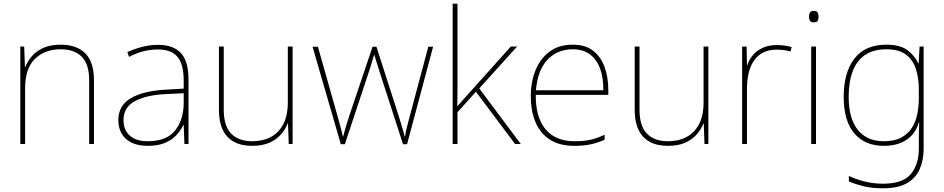

<svg xmlns="http://www.w3.org/2000/svg" viewBox="-20 -780 5114 1040"><path d="M309 -538Q395 -538 442 -491Q489 -444 489 -346V0H463V-345Q463 -433 422.5 -473Q382 -513 309 -513Q223 -513 169.5 -461.5Q116 -410 116 -302V0H90V-528H111L115 -417H117Q129 -448 152.5 -475.5Q176 -503 214.5 -520.5Q253 -538 309 -538Z M837 -537Q919 -537 960 -492.5Q1001 -448 1001 -350V0H979L975 -103H973Q959 -73 934.5 -47Q910 -21 872.5 -5.5Q835 10 781 10Q728 10 692.5 -7.5Q657 -25 639 -56Q621 -87 621 -129Q621 -208 687.5 -247.5Q754 -287 872 -294L975 -300V-343Q975 -433 941 -472.5Q907 -512 837 -512Q797 -512 759.5 -503Q722 -494 679 -472L670 -498Q710 -516 751.5 -526.5Q793 -537 837 -537ZM874 -270Q772 -265 710.5 -232Q649 -199 649 -129Q649 -76 683 -45.5Q717 -15 781 -15Q881 -15 927.5 -72Q974 -129 975 -220V-275Z M1565 -528V0H1544L1540 -111H1538Q1527 -81 1503 -53Q1479 -25 1440.5 -7.5Q1402 10 1346 10Q1287 10 1247 -12Q1207 -34 1186.5 -77Q1166 -120 1166 -182V-528H1192V-186Q1192 -98 1232 -56.5Q1272 -15 1346 -15Q1404 -15 1447 -38Q1490 -61 1514.5 -107.5Q1539 -154 1539 -226V-528Z M2037 -388Q2033 -401 2029.5 -412.5Q2026 -424 2022.5 -434.5Q2019 -445 2015.5 -457Q2012 -469 2008 -482H2006Q2002 -469 1998.5 -457Q1995 -445 1991.5 -433.5Q1988 -422 1984.5 -411Q1981 -400 1977 -388L1848 1H1826L1673 -527H1702L1807 -156Q1816 -125 1821 -105.5Q1826 -86 1830 -71.5Q1834 -57 1837 -41H1839Q1842 -53 1845 -64Q1848 -75 1851.5 -87.5Q1855 -100 1860.5 -116.5Q1866 -133 1873 -156L1998 -527H2019L2138 -157Q2146 -132 2152 -111.5Q2158 -91 2163 -74Q2168 -57 2172 -41H2174Q2176 -57 2179.5 -72.5Q2183 -88 2188.5 -108Q2194 -128 2201 -156L2300 -527H2326L2185 1H2163Z M2458 -385Q2458 -337 2458 -294Q2458 -251 2457 -203H2456Q2468 -216 2476.5 -226Q2485 -236 2494 -246Q2503 -256 2514 -268L2747 -528H2781L2576 -301L2801 0H2770L2558 -283L2458 -172V0H2432V-760H2458Z M3083 -538Q3151 -538 3193 -505Q3235 -472 3255 -416.5Q3275 -361 3275 -291V-266H2882Q2881 -145 2935 -80Q2989 -15 3092 -15Q3140 -15 3174.5 -22Q3209 -29 3255 -50V-23Q3217 -6 3178.5 2Q3140 10 3092 10Q3009 10 2956.5 -25Q2904 -60 2879.5 -121Q2855 -182 2855 -259Q2855 -334 2880 -397.5Q2905 -461 2955.5 -499.5Q3006 -538 3083 -538ZM3083 -513Q2999 -513 2945.5 -456.5Q2892 -400 2883 -291H3248Q3249 -357 3231 -407Q3213 -457 3176 -485Q3139 -513 3083 -513Z M3817 -528V0H3796L3792 -111H3790Q3779 -81 3755 -53Q3731 -25 3692.5 -7.5Q3654 10 3598 10Q3539 10 3499 -12Q3459 -34 3438.5 -77Q3418 -120 3418 -182V-528H3444V-186Q3444 -98 3484 -56.5Q3524 -15 3598 -15Q3656 -15 3699 -38Q3742 -61 3766.5 -107.5Q3791 -154 3791 -226V-528Z M4187 -536Q4211 -536 4230.5 -533Q4250 -530 4268 -525L4262 -501Q4243 -506 4226.5 -508.5Q4210 -511 4187 -511Q4145 -511 4115 -496Q4085 -481 4065 -453Q4045 -425 4035.5 -385.5Q4026 -346 4026 -297V0H4000V-528H4024L4026 -427H4028Q4038 -458 4059 -482.5Q4080 -507 4112.5 -521.5Q4145 -536 4187 -536Z M4400 -528V0H4374V-528ZM4387 -721Q4405 -721 4409.5 -711.5Q4414 -702 4414 -690Q4414 -677 4409.5 -668Q4405 -659 4387 -659Q4372 -659 4367 -668Q4362 -677 4362 -690Q4362 -702 4367 -711.5Q4372 -721 4387 -721Z M4781 -538Q4854 -538 4893.5 -509.5Q4933 -481 4954 -437H4956L4961 -528H4983V25Q4983 88 4961.5 136.5Q4940 185 4892 212.5Q4844 240 4764 240Q4703 240 4658.5 229Q4614 218 4578 203V173Q4614 190 4661 202.5Q4708 215 4764 215Q4870 215 4913.5 163Q4957 111 4957 25V-17Q4957 -46 4957.5 -67Q4958 -88 4959 -117H4957Q4939 -55 4890 -22.5Q4841 10 4767 10Q4665 10 4607.5 -57.5Q4550 -125 4550 -256Q4550 -387 4608 -462.5Q4666 -538 4781 -538ZM4781 -513Q4711 -513 4666 -482.5Q4621 -452 4599 -394.5Q4577 -337 4577 -256Q4577 -138 4626.5 -76.5Q4676 -15 4767 -15Q4826 -15 4863 -35.5Q4900 -56 4920.5 -89.5Q4941 -123 4949 -164Q4957 -205 4957 -246V-294Q4957 -357 4941 -406.5Q4925 -456 4887 -484.5Q4849 -513 4781 -513Z"/></svg>

Font: Noto Sans Thai Thin
Style: Regular
Weight: 250
Designer: Monotype Design Team
Foundry: Monotype Imaging Inc.
Version: Version 2.001